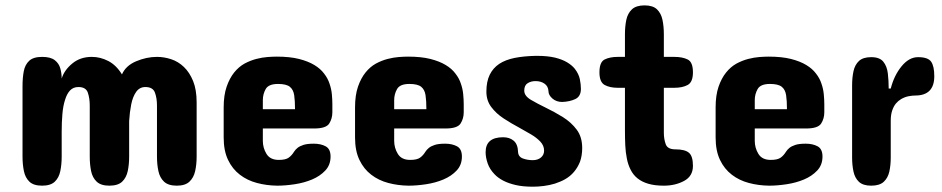

<svg xmlns="http://www.w3.org/2000/svg" viewBox="-20 -704 3573 728"><path d="M394.5 0Q362.8 0 346.7 -15.1Q330.6 -30.3 325.4 -55.4Q320.3 -80.6 320.3 -110.4V-303.7Q320.3 -331.5 313 -352.8Q305.7 -374 277.3 -374Q257.8 -374 245.6 -361.1Q233.4 -348.1 226.6 -325.2Q219.2 -302.7 216.6 -271.7Q213.9 -240.7 213.9 -205.1V-110.4Q213.9 -80.6 208.7 -55.4Q203.6 -30.3 187.7 -15.1Q171.9 0 139.6 0Q107.4 0 91.6 -15.1Q75.7 -30.3 70.6 -55.4Q65.4 -80.6 65.4 -110.4V-377.9Q65.4 -408.7 70.1 -433.6Q74.7 -458.5 90.6 -473.4Q106.4 -488.3 139.6 -488.3Q171.9 -488.3 187.7 -475.8Q203.6 -463.4 208.7 -444.6Q213.9 -425.8 213.9 -406.2Q223.6 -438 253.9 -463.1Q284.2 -488.3 328.1 -488.3Q360.4 -488.3 390.6 -472.7Q420.9 -457 442.4 -421.9Q457 -455.1 496.3 -471.7Q535.6 -488.3 575.2 -488.3Q602.1 -488.3 628.9 -479.5Q655.8 -470.7 677.2 -450.2Q698.7 -429.7 712.2 -396.7Q725.6 -363.8 725.6 -315.4V-110.4Q725.6 -80.6 720 -55.4Q714.4 -30.3 698.2 -15.1Q682.1 0 650.4 0Q618.2 0 602.1 -15.1Q585.9 -30.3 580.6 -55.4Q575.2 -80.6 575.2 -110.4V-303.7Q575.2 -332 567.4 -353Q559.6 -374 531.2 -374Q509.3 -374 496.3 -355.7Q483.4 -337.4 477.5 -308.1Q471.7 -278.8 469.7 -245.1V-110.4Q469.7 -80.6 464.4 -55.4Q459 -30.3 443.1 -15.1Q427.2 0 394.5 0Z M1240.2 -308.6V-278.3Q1240.2 -254.4 1228.3 -235.6Q1216.3 -216.8 1170.9 -216.8H976.6V-169.9Q976.6 -143.1 990.5 -120.4Q1004.4 -97.7 1037.1 -97.7Q1063 -97.7 1074.7 -106.2Q1086.4 -114.7 1094.7 -128.4Q1100.1 -136.7 1107.9 -143.1Q1116.2 -149.9 1130.4 -154.5Q1144.5 -159.2 1169.9 -159.2Q1196.3 -159.2 1214.8 -149.2Q1233.4 -139.2 1233.4 -110.4Q1233.4 -78.6 1213.4 -57.4Q1193.4 -36.1 1163.1 -23.4Q1132.8 -10.7 1097.4 -5.4Q1062 0 1031.2 0Q990.7 -0.5 954.1 -10.3Q917.5 -20 889.6 -41.5Q861.3 -63 844.7 -97.7Q828.1 -132.3 828.1 -182.6V-296.9Q828.1 -342.8 839.4 -375.5Q850.6 -407.7 867.9 -429.2Q885.3 -450.7 907.2 -462.9Q929.2 -474.6 951.7 -480.5Q974.1 -486.3 994.4 -487.8Q1014.6 -489.3 1029.3 -489.3Q1078.6 -489.3 1113.8 -480.5Q1148.4 -471.7 1171.9 -457.5Q1195.3 -443.4 1209 -424.8Q1223.1 -406.7 1229.5 -386.7Q1236.3 -367.2 1238.3 -346.7Q1240.2 -326.2 1240.2 -308.6ZM976.6 -324.2V-290H1098.6Q1098.6 -321.8 1095.5 -343Q1092.3 -364.3 1078.9 -375Q1065.4 -385.7 1034.2 -385.7Q998.5 -385.7 987.5 -366.5Q976.6 -347.2 976.6 -324.2Z M1738.3 -308.6V-278.3Q1738.3 -254.4 1726.3 -235.6Q1714.4 -216.8 1668.9 -216.8H1474.6V-169.9Q1474.6 -143.1 1488.5 -120.4Q1502.4 -97.7 1535.2 -97.7Q1561 -97.7 1572.8 -106.2Q1584.5 -114.7 1592.8 -128.4Q1598.1 -136.7 1606 -143.1Q1614.3 -149.9 1628.4 -154.5Q1642.6 -159.2 1668 -159.2Q1694.3 -159.2 1712.9 -149.2Q1731.4 -139.2 1731.4 -110.4Q1731.4 -78.6 1711.4 -57.4Q1691.4 -36.1 1661.1 -23.4Q1630.9 -10.7 1595.5 -5.4Q1560.1 0 1529.3 0Q1488.8 -0.5 1452.1 -10.3Q1415.5 -20 1387.7 -41.5Q1359.4 -63 1342.8 -97.7Q1326.2 -132.3 1326.2 -182.6V-296.9Q1326.2 -342.8 1337.4 -375.5Q1348.6 -407.7 1366 -429.2Q1383.3 -450.7 1405.3 -462.9Q1427.2 -474.6 1449.7 -480.5Q1472.2 -486.3 1492.4 -487.8Q1512.7 -489.3 1527.3 -489.3Q1576.7 -489.3 1611.8 -480.5Q1646.5 -471.7 1669.9 -457.5Q1693.4 -443.4 1707 -424.8Q1721.2 -406.7 1727.5 -386.7Q1734.4 -367.2 1736.3 -346.7Q1738.3 -326.2 1738.3 -308.6ZM1474.6 -324.2V-290H1596.7Q1596.7 -321.8 1593.5 -343Q1590.3 -364.3 1576.9 -375Q1563.5 -385.7 1532.2 -385.7Q1496.6 -385.7 1485.6 -366.5Q1474.6 -347.2 1474.6 -324.2Z M1967.8 -360.4Q1967.8 -340.3 1993.2 -325.4Q2018.6 -310.5 2046.9 -296.9Q2081.5 -280.3 2113.8 -260.3Q2146 -240.2 2166.7 -212.4Q2187.5 -184.6 2187.5 -142.6Q2187.5 -114.3 2179.2 -90.8Q2161.6 -46.9 2123.5 -24.9Q2114.3 -19.5 2104.2 -15.4Q2094.2 -11.2 2084 -7.8Q2063 -1.5 2041.5 1.2Q2020 3.9 2001 3.9Q1962.4 3.9 1935.5 -2.4Q1907.7 -8.8 1887.7 -19.3Q1867.7 -29.8 1855 -43.5Q1836.9 -62 1829.1 -84.5Q1821.3 -106.9 1821.3 -127Q1821.3 -183.6 1887.7 -183.6Q1912.1 -183.6 1927.7 -170.4Q1943.4 -157.2 1944.3 -127.9Q1945.3 -109.4 1962.9 -103Q1980.5 -96.7 2000 -96.7Q2019 -96.7 2031 -106.7Q2043 -116.7 2043 -132.8Q2043 -151.9 2028.8 -167Q2014.6 -182.1 1992.9 -194.8Q1971.2 -207.5 1949.2 -219.7Q1918.9 -235.8 1890.1 -254.6Q1861.3 -273.4 1842.8 -298.1Q1824.2 -322.8 1824.2 -356.4Q1824.2 -394.5 1836.7 -420.2Q1849.1 -445.8 1873 -461.9Q1897 -477.5 1931.4 -484.4Q1965.8 -491.2 2009.8 -492.2H2017.6Q2056.2 -492.2 2085 -485.4Q2112.3 -478.5 2130.6 -467.5Q2148.9 -456.5 2159.7 -442.9Q2174.3 -423.8 2178.5 -404.1Q2182.6 -384.3 2182.6 -367.2Q2182.6 -338.4 2161.4 -328.4Q2140.1 -318.4 2111.3 -317.4Q2089.8 -317.4 2074.7 -330.3Q2059.6 -343.3 2059.6 -358.4Q2058.6 -377 2044.7 -386.7Q2030.8 -396.5 2010.7 -396.5Q1993.2 -396.5 1980.5 -388.4Q1967.8 -380.4 1967.8 -360.4Z M2322.3 -488.3H2349.6V-574.2Q2349.6 -603.5 2354.7 -628.4Q2359.9 -653.3 2376 -668.5Q2392.1 -683.6 2423.8 -683.6Q2455.6 -683.6 2471.2 -668.5Q2486.8 -653.3 2491.9 -628.7Q2497.1 -604 2497.1 -574.2V-488.3H2537.1Q2567.4 -488.3 2587.4 -478.5Q2607.4 -468.8 2607.4 -429.7Q2607.4 -392.6 2587.4 -381.8Q2567.4 -371.1 2537.1 -371.1H2497.1V-200.2Q2497.1 -176.8 2504.2 -157.2Q2511.2 -137.7 2541 -137.7Q2576.7 -137.7 2592 -125Q2607.4 -112.3 2607.4 -75.2Q2607.4 -36.1 2574 -18.1Q2540.5 0 2497.1 0Q2462.4 0 2438 -7.3Q2390.6 -21 2371.1 -60.5Q2361.3 -79.6 2356.9 -102.5Q2352.1 -126 2350.8 -153.1Q2349.6 -180.2 2349.6 -210V-371.1H2322.3Q2292.5 -371.1 2272.7 -381.8Q2252.9 -392.6 2252.9 -429.7Q2252.9 -468.8 2272.7 -478.5Q2292.5 -488.3 2322.3 -488.3Z M3105.5 -308.6V-278.3Q3105.5 -254.4 3093.5 -235.6Q3081.5 -216.8 3036.1 -216.8H2841.8V-169.9Q2841.8 -143.1 2855.7 -120.4Q2869.6 -97.7 2902.3 -97.7Q2928.2 -97.7 2939.9 -106.2Q2951.7 -114.7 2960 -128.4Q2965.3 -136.7 2973.1 -143.1Q2981.4 -149.9 2995.6 -154.5Q3009.8 -159.2 3035.2 -159.2Q3061.5 -159.2 3080.1 -149.2Q3098.6 -139.2 3098.6 -110.4Q3098.6 -78.6 3078.6 -57.4Q3058.6 -36.1 3028.3 -23.4Q2998 -10.7 2962.6 -5.4Q2927.2 0 2896.5 0Q2856 -0.5 2819.3 -10.3Q2782.7 -20 2754.9 -41.5Q2726.6 -63 2710 -97.7Q2693.4 -132.3 2693.4 -182.6V-296.9Q2693.4 -342.8 2704.6 -375.5Q2715.8 -407.7 2733.2 -429.2Q2750.5 -450.7 2772.5 -462.9Q2794.4 -474.6 2816.9 -480.5Q2839.4 -486.3 2859.6 -487.8Q2879.9 -489.3 2894.5 -489.3Q2943.8 -489.3 2979 -480.5Q3013.7 -471.7 3037.1 -457.5Q3060.5 -443.4 3074.2 -424.8Q3088.4 -406.7 3094.7 -386.7Q3101.6 -367.2 3103.5 -346.7Q3105.5 -326.2 3105.5 -308.6ZM2841.8 -324.2V-290H2963.9Q2963.9 -321.8 2960.7 -343Q2957.5 -364.3 2944.1 -375Q2930.7 -385.7 2899.4 -385.7Q2863.8 -385.7 2852.8 -366.5Q2841.8 -347.2 2841.8 -324.2Z M3522.5 -415Q3522.5 -341.8 3450.2 -341.8Q3439.5 -341.8 3425 -339.1Q3410.6 -336.4 3396.5 -328.1Q3385.7 -321.8 3377 -311.5Q3368.2 -300.8 3362.8 -284.7Q3357.4 -268.6 3357.4 -246.1V-106.4Q3357.4 -77.6 3352.1 -53.5Q3346.7 -29.3 3330.8 -14.6Q3314.9 0 3283.2 0Q3252.4 0 3236.8 -14.6Q3221.2 -29.3 3216.1 -53.7Q3210.9 -78.1 3210.9 -106.4V-379.9Q3210.9 -409.7 3216.1 -433.8Q3221.2 -458 3236.8 -472.7Q3252.4 -487.3 3283.2 -487.3Q3315.4 -487.3 3329.3 -470Q3343.3 -452.6 3346.4 -425.5Q3349.6 -398.4 3349.6 -368.2H3357.4Q3370.1 -418 3398.4 -452.6Q3426.8 -487.3 3460.9 -487.3Q3498.5 -487.3 3510.5 -470.2Q3522.5 -453.1 3522.5 -415Z"/></svg>

Font: Dangrek
Style: Regular
Weight: 400
Designer: Danh Hong
Version: Version 8.001; ttfautohint (v1.8.3)